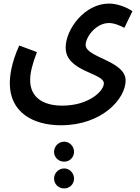

<svg xmlns="http://www.w3.org/2000/svg" viewBox="-20 -472 782 1076"><path d="M35 -5C35 153 159 230 322 230C551 230 684 82 684 -21C684 -132 460 -149 460 -220C460 -265 518 -343 591 -343C621 -343 656 -327 677 -316L722 -409C692 -431 637 -452 591 -452C455 -452 348 -309 348 -205C348 -70 562 -64 562 -5C562 38 478 120 329 120C218 120 149 71 149 -23C149 -64 161 -113 187 -180L88 -217C44 -121 35 -48 35 -5ZM340 434C370 434 395 410 395 379C395 348 370 322 340 322C308 322 283 348 283 379C283 410 308 434 340 434ZM340 584C370 584 395 560 395 529C395 498 370 472 340 472C308 472 283 498 283 529C283 560 308 584 340 584Z"/></svg>

Font: Noto Sans Arabic Cond SemBd
Style: Regular
Weight: 600
Width: 3
Designer: Monotype Design Team, Nadine Chahine, Nizar Qandah and Khaled Hosny
Foundry: Monotype Imaging Inc.
Version: Version 2.012